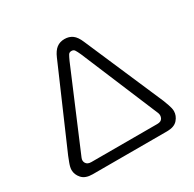

<svg xmlns="http://www.w3.org/2000/svg" viewBox="-156 -878 1054 1043"><g transform="rotate(-30 371.0 -356.5)"><path d="M138 0Q93 0 71.5 -24Q50 -48 50 -77Q50 -94 59.5 -119Q69 -144 73 -154L287 -647Q302 -682 322.5 -697.5Q343 -713 372 -713Q401 -713 421.5 -698Q442 -683 457 -647L670 -154Q674 -144 683 -119Q692 -94 692 -77Q692 -48 671 -24Q650 0 605 0ZM165 -61H579Q603 -61 611 -76.5Q619 -92 613 -109L409 -596Q399 -618 392.5 -628Q386 -638 373 -638Q359 -638 353 -628Q347 -618 337 -596L131 -109Q123 -91 132 -76Q141 -61 165 -61Z"/></g></svg>

Font: MuseoModerno Light
Style: Regular
Weight: 300
Designer: Pablo Cosgaya, Héctor Gatti, Marcela Romero, and the Authors of The MuseoModerno Project.
Foundry: Omnibus-Type Team
Version: Version 1.001